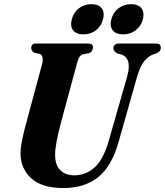

<svg xmlns="http://www.w3.org/2000/svg" viewBox="-20 -914 810 944"><path d="M515.5 -224.5 605.5 -539Q618.5 -586 609.8 -612.5Q601 -639 573.5 -647L557.5 -651Q537 -661.5 537.5 -677.5Q537.5 -686.5 544.2 -693.2Q551 -700 564 -700H749Q770.5 -700 770.5 -679.5Q770.5 -668.5 764.8 -662.2Q759 -656 747.5 -651L734 -647Q707.5 -637 687.8 -611.5Q668 -586 653.5 -535L564 -219.5Q530 -96.5 462.8 -43Q395.5 10.5 292 10.5Q183.5 10.5 131.8 -39Q80 -88.5 81 -161.5Q81 -190.5 90.5 -234Q100 -277.5 110 -313L187.5 -601Q192 -618.5 188.8 -631.8Q185.5 -645 176 -649L149 -654.5Q140.5 -660.5 137 -665.2Q133.5 -670 133.5 -679Q133.5 -687.5 139.2 -693.8Q145 -700 155 -700H414Q437 -700 437 -680Q436.5 -672 432.5 -664.5Q428.5 -657 417.5 -652.5L388 -647Q375.5 -642.5 369.2 -631.5Q363 -620.5 357 -597L280.5 -314Q251.5 -205 251 -157Q250 -104 275.5 -78Q301 -52 345.5 -52Q402 -52 445.5 -91.2Q489 -130.5 515.5 -224.5ZM390.5 -745Q355 -745 339.5 -765Q324 -785 333 -819Q341.5 -853 368 -873.2Q394.5 -893.5 429.5 -893.5Q464.5 -893.5 480 -873.2Q495.5 -853 486.5 -819Q478 -785.5 451.8 -765.2Q425.5 -745 390.5 -745ZM585 -745Q550 -745 534.2 -765Q518.5 -785 527.5 -819Q536 -853 562.5 -873.2Q589 -893.5 624 -893.5Q660 -893.5 675.5 -873.2Q691 -853 682.5 -819Q673.5 -785.5 647.2 -765.2Q621 -745 585 -745Z"/></svg>

Font: Fraunces 144pt S050
Style: Bold Italic
Weight: 700
Italic angle: -16°
Version: Version 1.000; ttfautohint (v1.8.3)